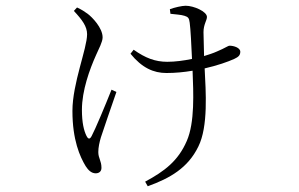

<svg xmlns="http://www.w3.org/2000/svg" viewBox="-20 -571 1040 668"><path d="M237 -533C266 -502 283 -479 283 -452C283 -402 232 -281 232 -185C232 -84 258 -26 278 7C287 21 298 32 313 32C324 32 333 26 333 13C333 -12 322 -20 322 -42C322 -58 326 -76 331 -93C339 -118 367 -199 385 -251L368 -259C347 -206 311 -120 299 -98C293 -86 287 -86 281 -98C272 -116 265 -144 265 -189C265 -256 292 -330 314 -379C324 -402 337 -425 337 -441C337 -474 301 -511 285 -523C274 -531 265 -537 248 -545ZM573 -523C589 -521 610 -520 622 -516C634 -512 638 -509 640 -492C643 -471 646 -412 648 -366C619 -360 589 -356 562 -356C520 -356 486 -369 445 -398L434 -384C474 -335 514 -317 559 -317C590 -317 621 -320 650 -325C653 -249 658 -145 630 -81C600 -11 552 25 485 61L494 77C572 49 634 13 670 -61C705 -131 696 -253 692 -333C736 -343 773 -356 795 -366C810 -373 816 -379 816 -391C816 -405 793 -412 779 -412C773 -412 764 -404 735 -392C722 -386 706 -381 690 -376L688 -459C688 -486 700 -500 700 -512C700 -531 654 -551 626 -551C613 -551 587 -545 571 -539Z"/></svg>

Font: Noto Serif CJK HK ExtraLight
Style: Regular
Weight: 200
Designer: Ryoko NISHIZUKA 西塚涼子 (kana & ideographs); Frank Grießhammer (Latin, Greek & Cyrillic); Wenlong ZHANG 张文龙 (bopomofo); San
Foundry: Adobe
Version: Version 2.001;hotconv 1.1.0;makeotfexe 2.6.0